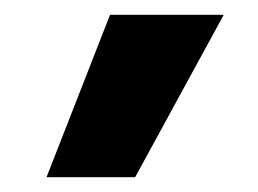

<svg xmlns="http://www.w3.org/2000/svg" viewBox="-20 -810 349 260"><path d="M163 -570H43L129 -790H283Z"/></svg>

Font: M PLUS 1 SemiBold
Style: Regular
Weight: 600
Designer: Coji Morishita
Foundry: UNDERFOREST DESIGN
Version: Version 1.001